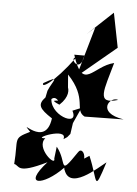

<svg xmlns="http://www.w3.org/2000/svg" viewBox="-58 -901 682 954"><g transform="rotate(5 282.5 -423.5)"><path d="M294 -220 308 -237 316 -292 352 -371 308 -353C353 -269 184 -323 200 -417C177 -345 196 -437 232 -398C238 -393 181 -402 241 -377C334 -463 221 -524 278 -442L271 -530C377 -418 316 -357 371 -329L565 -332C424 -354 488 -442 530 -426C418 -393 457 -471 494 -607C390 -583 350 -450 293 -631H344C327 -533 265 -618 304 -618C200 -478 141 -450 152 -477C239 -527 197 -492 176 -441L169 -407C133 -369 144 -349 210 -306C189 -148 36 -305 108 -230C24 -189 53 -195 43 -64C72 -59 56 -13 207 -87C90 42 195 33 292 -67C321 54 464 -86 499 -112C447 49 465 -13 412 -137L291 -59C436 -65 381 -194 354 -150C264 -17 306 -95 246 -168L239 -109C252 -64 141 -155 186 -205C112 -196 297 -272 276 -208ZM385 -774C361 -691 337 -607 313 -524L505 -684L471 -856L345 -738Z"/></g></svg>

Font: Asimov Silicon
Style: Regular
Weight: 400
Designer: Google
Version: Version 2.000980; 2014